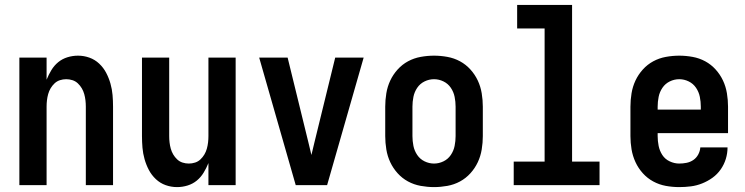

<svg xmlns="http://www.w3.org/2000/svg" viewBox="-20 -755 3040 783"><path d="M59 0V-520H170V-430Q178 -450 189.5 -469Q201 -488 217.5 -501.5Q234 -515 255 -521.5Q276 -528 298 -528Q322 -528 344.5 -520Q367 -512 384.5 -495.5Q402 -479 413 -458Q424 -437 430.5 -414Q437 -391 439 -367.5Q441 -344 441 -320V0H330V-320Q330 -333 328.5 -346Q327 -359 323.5 -371.5Q320 -384 313.5 -395Q307 -406 297.5 -415Q288 -424 275.5 -428Q263 -432 250 -432Q237 -432 224.5 -428Q212 -424 202.5 -415Q193 -406 186.5 -395Q180 -384 176.5 -371.5Q173 -359 171.5 -346Q170 -333 170 -320V0Z M702 8Q678 8 655.5 0Q633 -8 615.5 -24.5Q598 -41 587 -62Q576 -83 569.5 -106Q563 -129 561 -152.5Q559 -176 559 -200V-520H670V-200Q670 -187 671.5 -174Q673 -161 676.5 -148.5Q680 -136 686.5 -125Q693 -114 702.5 -105Q712 -96 724.5 -92Q737 -88 750 -88Q763 -88 775.5 -92Q788 -96 797.5 -105Q807 -114 813.5 -125Q820 -136 823.5 -148.5Q827 -161 828.5 -174Q830 -187 830 -200V-520H941V0H830V-90Q822 -70 810.5 -51Q799 -32 782.5 -18.5Q766 -5 745 1.5Q724 8 702 8Z M1186 0 1037 -520H1153L1238 -173Q1241 -161 1244 -148Q1247 -135 1250 -123Q1253 -135 1256 -148Q1259 -161 1262 -173L1347 -520H1463L1314 0Z M1750 8Q1723 8 1695.5 3Q1668 -2 1644 -15Q1620 -28 1601.5 -48.5Q1583 -69 1571.5 -93.5Q1560 -118 1555.5 -145.5Q1551 -173 1551 -200V-320Q1551 -347 1555.5 -374.5Q1560 -402 1571.5 -426.5Q1583 -451 1601.5 -471.5Q1620 -492 1644 -505Q1668 -518 1695.5 -523Q1723 -528 1750 -528Q1777 -528 1804.5 -523Q1832 -518 1856 -505Q1880 -492 1898.5 -471.5Q1917 -451 1928.5 -426.5Q1940 -402 1944.5 -374.5Q1949 -347 1949 -320V-200Q1949 -173 1944.5 -145.5Q1940 -118 1928.5 -93.5Q1917 -69 1898.5 -48.5Q1880 -28 1856 -15Q1832 -2 1804.5 3Q1777 8 1750 8ZM1750 -88Q1770 -88 1788.5 -97Q1807 -106 1818.5 -123Q1830 -140 1834 -160Q1838 -180 1838 -200V-320Q1838 -340 1834 -360Q1830 -380 1818.5 -397Q1807 -414 1788.5 -423Q1770 -432 1750 -432Q1730 -432 1711.5 -423Q1693 -414 1681.5 -397Q1670 -380 1666 -360Q1662 -340 1662 -320V-200Q1662 -180 1666 -160Q1670 -140 1681.5 -123Q1693 -106 1711.5 -97Q1730 -88 1750 -88Z M2075 0V-96H2201V-639H2089V-735H2313V-96H2425V0Z M2750 8Q2722 8 2695 3Q2668 -2 2644 -15Q2620 -28 2601.5 -48.5Q2583 -69 2571.5 -94Q2560 -119 2555.5 -146Q2551 -173 2551 -200V-320Q2551 -347 2555.5 -374.5Q2560 -402 2571.5 -426.5Q2583 -451 2601.5 -471.5Q2620 -492 2644 -505Q2668 -518 2695.5 -523Q2723 -528 2750 -528Q2777 -528 2804.5 -523Q2832 -518 2856 -505Q2880 -492 2898.5 -471.5Q2917 -451 2928.5 -426.5Q2940 -402 2944.5 -374.5Q2949 -347 2949 -320V-212H2662V-200Q2662 -180 2666 -160Q2670 -140 2681 -123Q2692 -106 2711 -97Q2730 -88 2750 -88Q2765 -88 2780 -91Q2795 -94 2807.5 -102.5Q2820 -111 2827.5 -125Q2835 -139 2836 -154H2947Q2947 -130 2940 -107Q2933 -84 2919 -64Q2905 -44 2885.5 -30Q2866 -16 2843.5 -7Q2821 2 2797.5 5Q2774 8 2750 8ZM2662 -308H2838V-320Q2838 -340 2834 -360Q2830 -380 2818.5 -397Q2807 -414 2788.5 -423Q2770 -432 2750 -432Q2730 -432 2711.5 -423Q2693 -414 2681.5 -397Q2670 -380 2666 -360Q2662 -340 2662 -320Z"/></svg>

Font: Iosevka
Style: Bold
Weight: 700
Monospace: yes
Designer: Belleve Invis
Foundry: Belleve Invis
Version: Version 32.5.0; ttfautohint (v1.8.4)